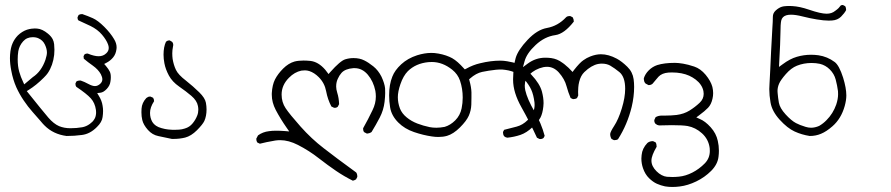

<svg xmlns="http://www.w3.org/2000/svg" viewBox="-20 -451 3540 763"><path d="M387.7 14.2Q389.6 1.5 389.6 -9.8Q389.6 -21 387.7 -30.8Q384.8 -50.8 373 -69.8L366.2 -81.1L378.9 -82.5Q391.6 -84 404.3 -97.7Q417 -111.3 418.9 -127Q420.4 -135.7 420.4 -143.6Q420.4 -151.4 419.4 -156.5Q418.5 -161.6 416.5 -166Q411.6 -176.3 400.9 -189L394 -196.8L403.3 -201.7Q418.5 -209.5 429.4 -222.7Q440.4 -235.8 442.9 -255.9Q443.4 -259.3 443.4 -262.7Q443.4 -279.3 433.1 -295.9Q419.4 -319.3 394.3 -344.5Q369.1 -369.6 348.9 -378.7Q328.6 -387.7 307.1 -395Q306.2 -395 305.7 -395Q298.3 -395 292.5 -391.6L288.1 -382.3Q288.1 -380.9 288.1 -379.9Q288.1 -374 291.5 -370.1Q316.9 -358.9 339.8 -347.7Q367.7 -334 385.3 -313.2Q402.8 -292.5 409.2 -274.9Q412.1 -267.6 412.1 -260.7Q412.1 -248.5 402.8 -239.7Q390.6 -227.5 372.1 -227.5Q354.5 -227.5 329.6 -237.8Q328.6 -238.3 327.1 -238.3Q320.8 -238.3 315.9 -234.9L312 -227.5L313 -217.8Q329.6 -203.6 348.6 -190.4Q370.6 -174.8 380.9 -155.8Q386.7 -144.5 386.7 -135.7Q386.7 -126.5 379.4 -119.1Q369.1 -108.9 357.4 -108.9Q346.7 -108.9 331.1 -117.4Q315.4 -126 300.8 -130.9Q298.3 -130.9 295.9 -130.9Q289.6 -130.9 283.7 -127.4L279.8 -119.1Q279.8 -118.2 279.8 -117.7Q279.8 -110.4 283.2 -106Q324.2 -78.6 340.8 -60.3Q357.4 -42 361.3 -13.7Q361.8 -8.8 361.8 -5.9Q361.8 -2.9 361.8 -1Q361.8 1 361.3 3.7Q360.8 6.3 360.4 9Q359.9 11.7 358.9 14.4Q357.9 17.1 356.7 19.5Q355.5 22 354 23.9Q348.6 33.2 336.9 41.5Q322.8 51.8 306.6 54.7Q284.2 58.6 259.8 58.6Q235.4 58.6 214.8 50.3Q193.4 41 172.1 16.4Q150.9 -8.3 86.4 -88.9L94.2 -93.8Q124 -112.3 153.8 -142.1Q165.5 -153.8 169.9 -160.6Q190.4 -190.9 195.3 -232.9Q196.3 -242.2 196.3 -253.2Q196.3 -264.2 195.1 -275.4Q193.8 -286.6 189.5 -294.9Q183.6 -306.6 170.4 -317.4Q147.9 -335.9 127.9 -337.4Q123 -337.9 117.9 -337.9Q112.8 -337.9 105 -336.9Q97.2 -335.9 87.4 -333Q67.4 -326.2 50.8 -310.1Q37.6 -296.4 30.3 -279.8Q22 -261.7 20 -233.4Q19.5 -227.1 19.5 -220.2Q19.5 -196.8 24.9 -169.9Q31.2 -135.3 44.9 -104Q57.1 -77.1 74.2 -51.8Q91.3 -26.4 109.9 -5.6Q128.4 15.1 139.2 27.8Q152.3 43.5 156.7 47.4Q191.4 82.5 244.6 89.4Q275.9 89.4 305.2 85.4Q337.9 81.5 365.2 53.7Q385.3 34.2 387.7 14.2ZM110.4 -144.5 110.8 -145ZM71.8 -125.5Q62.5 -144.5 56.4 -166Q50.3 -187.5 50.3 -215.3Q50.3 -231.4 52.7 -247.6Q56.6 -269.5 71.8 -286.6Q86.4 -303.2 109.9 -303.2Q123.5 -303.2 132.8 -298.8Q150.4 -291 158.4 -273.9Q166.5 -256.8 166.5 -242.2Q166.5 -231.9 160.6 -213.4Q144.5 -167 110.4 -144.5L76.2 -115.7Z M542 -4.9Q542 11.7 545.4 25.9Q549.8 44.9 567.9 65.4Q585.4 85 609.4 89.8Q636.2 95.2 663.1 101.1Q666.5 101.1 669.4 101.1Q693.8 101.1 715.8 95.7Q739.7 89.4 762.5 66.7Q785.2 43.9 792 29.8Q800.8 10.3 800.8 -16.1Q800.8 -28.8 798.3 -42.5Q794.9 -61.5 772 -84Q747.6 -107.9 719.2 -130.4Q688.5 -153.8 679.2 -173.3Q669.9 -192.9 666 -216.8Q664.6 -227.1 664.6 -239.3Q664.6 -251.5 667.5 -266.1Q668.5 -269.5 668.5 -272Q668.5 -274.4 668 -276.9Q667 -281.2 664.1 -284.7Q654.8 -290.5 654.3 -290.5Q648.4 -290.5 645 -288.8Q641.6 -287.1 639.6 -285.2Q629.9 -264.6 629.9 -233.9Q629.9 -217.3 633.3 -199.7Q637.7 -175.8 651.4 -150.4Q664.6 -126 692.1 -106.9Q719.7 -87.9 740.2 -70.3Q762.7 -51.3 766.6 -29.8Q768.1 -22.5 768.1 -15.1Q768.1 -2.4 763.7 8.3Q757.3 24.9 745.6 39.1Q733.4 54.2 714.8 59.6Q703.1 63.5 691.7 64.2Q680.2 64.9 673.8 64.9Q667.5 64.9 663.8 64.7Q660.2 64.5 656.7 64.2Q653.3 64 649.7 63.7Q646 63.5 642.6 62.7Q639.2 62 635.3 61.5Q628.4 60.1 621.6 58.1Q596.2 51.3 585.4 33.7Q576.2 17.6 576.2 -2.4Q576.2 -24.4 592.3 -48.8Q592.3 -48.8 592.3 -48.8Q592.3 -56.6 588.4 -62.5L578.6 -66.9Q577.6 -67.4 576.7 -67.4Q575.7 -67.4 574.2 -67.1Q572.8 -66.9 571 -66.7Q569.3 -66.4 567.9 -65.4Q564.5 -64 561.5 -61.5Q543.9 -42.5 542.5 -19Q542 -11.7 542 -4.9Z M1093.3 106Q1127 106 1164.1 125Q1209.5 148.4 1246.6 177.7Q1283.2 206.1 1315.4 228Q1347.7 250 1382.3 267.1Q1388.7 265.6 1395 261.7L1399.9 252Q1399.9 251 1399.9 250.5Q1399.9 240.7 1395.5 234.4Q1313 174.3 1266.1 137.7Q1217.8 100.6 1174.3 51.8Q1130.9 2.9 1115 -21Q1099.1 -44.9 1099.1 -75.2Q1099.1 -112.8 1128.4 -142.1Q1150.4 -164.6 1177.7 -170.4Q1184.1 -171.4 1192.1 -171.4Q1200.2 -171.4 1209.5 -168.5Q1229 -162.1 1246.6 -144.5Q1270 -121.1 1276.1 -88.4Q1282.2 -55.7 1296.9 -27.8L1307.1 -22.9Q1308.6 -22.5 1310.1 -22.5Q1317.4 -22.5 1322.3 -26.9L1327.6 -37.1Q1326.7 -62 1320.3 -82Q1315.9 -96.2 1315.9 -106.9Q1315.9 -117.7 1317.9 -125.2Q1319.8 -132.8 1322.8 -138.7Q1328.1 -150.9 1336.9 -161.1Q1351.6 -177.7 1384.3 -180.2Q1386.7 -180.2 1389.2 -180.2Q1419.4 -180.2 1441.7 -154.1Q1463.9 -127.9 1471.7 -89.8Q1473.6 -78.6 1473.6 -67.4Q1473.6 -40 1460.4 -13.2Q1443.4 22.5 1423.3 58.1Q1422.9 59.6 1422.9 61Q1422.9 69.3 1427.2 74.2L1437.5 79.6Q1438 79.6 1440.7 79.6Q1443.4 79.6 1447.8 78.1Q1452.1 76.7 1456.5 73.7Q1473.6 45.9 1489 16.4Q1504.4 -13.2 1508.3 -46.4Q1510.7 -68.8 1510.7 -81.3Q1510.7 -93.8 1510.3 -100.1Q1508.3 -119.6 1496.1 -146Q1483.4 -171.4 1463.6 -187.3Q1443.8 -203.1 1427.7 -210.9Q1409.7 -220.2 1384.8 -220.2Q1368.2 -220.2 1352.1 -215.3Q1332.5 -209.5 1292.5 -164.6L1285.6 -156.7Q1275.9 -169.9 1272.5 -173.8Q1245.1 -205.6 1212.9 -209Q1198.2 -210.4 1186 -210.4Q1165.5 -210.4 1150.4 -206.5Q1126.5 -199.7 1105.2 -178.5Q1084 -157.2 1072.8 -135.3Q1062 -113.8 1060.1 -80.6Q1060.1 -77.6 1060.1 -74.2Q1060.1 -44.4 1075.7 -14.2Q1094.2 21 1119.1 56.6L1129.4 71.3L1111.8 69.8Q1093.8 68.4 1077.6 68.4Q1061.5 68.4 1048.8 70.3Q1024.4 73.2 1005.4 86.9L998.5 100.1Q998.5 100.6 998.5 101.1Q998.5 109.4 1002.4 115.2L1012.7 120.1Q1036.6 113.8 1074.2 107.4Q1083.5 106 1093.3 106Z M1747.1 53.2Q1729 56.6 1714.4 56.6Q1699.7 56.6 1687.5 54.2Q1661.6 48.8 1638.7 40Q1614.7 30.8 1596.2 15.6Q1577.1 0 1569.3 -20Q1561 -42.5 1561 -64.7Q1561 -86.9 1571.3 -116.7Q1582.5 -149.4 1600.6 -168Q1632.3 -199.2 1682.6 -204.1Q1689.5 -204.6 1696.3 -204.6Q1738.8 -204.6 1777.3 -173.8Q1799.3 -156.2 1808.1 -130.4Q1818.8 -98.6 1818.8 -63.5Q1818.8 -41.5 1814.5 -20.5Q1808.6 7.8 1789.1 27.3Q1770 46.4 1747.1 53.2ZM2140.1 -41Q2140.1 -62 2133.8 -86.4Q2125.5 -118.2 2091.6 -154.1Q2057.6 -189.9 2039.1 -196.8Q2019.5 -203.6 1995.6 -207.5Q1981.4 -210 1968.3 -210Q1930.2 -210 1888.2 -199.7Q1860.4 -193.4 1833 -178.2L1827.1 -175.3Q1816.9 -186.5 1811 -192.4Q1787.6 -216.3 1766.1 -225.1Q1739.3 -236.8 1707 -240.2Q1700.7 -240.7 1693.8 -240.7Q1667.5 -240.7 1637.7 -231.4Q1600.1 -219.2 1574.5 -195.6Q1548.8 -171.9 1539.1 -146.5Q1526.4 -115.2 1526.4 -72.3Q1526.4 -48.3 1530.3 -24.4Q1535.6 8.8 1563 36.1Q1587.9 61 1625 73.7Q1662.1 86.4 1696.8 91.3Q1710 93.3 1722.2 93.3Q1740.7 93.3 1756.3 88.9Q1781.7 81.5 1807.9 55.4Q1834 29.3 1843 8.8Q1852.1 -11.7 1853 -35.2Q1853.5 -51.3 1853.5 -63Q1853.5 -74.7 1853.5 -84Q1853 -104 1845.7 -130.4L1844.2 -135.7L1848.1 -139.2Q1872.1 -160.2 1896.2 -165.3Q1920.4 -170.4 1950.7 -173.8Q1959 -174.8 1965.3 -174.8Q1971.7 -174.8 1976.8 -174.6Q1981.9 -174.3 1988.3 -173.3Q2037.1 -166.5 2064 -135.3Q2082.5 -113.8 2091.3 -94.2Q2100.1 -74.7 2104 -43.9Q2104.5 -39.1 2104.5 -33.7Q2104.5 -2 2076.7 26.4Q2057.1 45.9 2033 52.2Q2008.8 58.6 1983.4 64.9L1979 73.2Q1979 74.2 1979 76.7Q1979 79.1 1980 83.3Q1981 87.4 1983.9 90.8Q1988.8 95.2 1996.1 96.2Q2023.9 93.3 2048.3 85Q2072.8 76.7 2096.2 54.2Q2120.1 31.2 2128.2 15.4Q2136.2 -0.5 2139.2 -27.3Q2140.1 -33.7 2140.1 -41Z M2421.4 106Q2430.7 106 2436 102.1Q2473.1 43.9 2490.2 -25.9Q2500 -66.9 2500 -105.5Q2500 -121.6 2498 -136.2Q2494.1 -165 2473.1 -185.5Q2451.2 -207 2431.2 -217.8Q2398.4 -235.4 2368.2 -235.4Q2348.1 -235.4 2325.7 -226.6Q2311.5 -221.2 2297.9 -211.4Q2284.2 -202.1 2261.2 -172.9L2255.4 -165Q2243.7 -177.7 2239.5 -181.4Q2235.4 -185.1 2233.9 -186.3Q2232.4 -187.5 2231 -188.7Q2229.5 -189.9 2228 -191.4Q2226.6 -192.9 2224.9 -194.1Q2223.1 -195.3 2221.7 -196.8Q2218.3 -199.2 2214.8 -201.7Q2194.8 -216.8 2170.4 -220.2Q2159.7 -221.7 2147 -221.7Q2108.9 -221.7 2077.1 -198.2L2058.1 -184.1L2064.5 -207Q2072.8 -238.8 2108.6 -272.2Q2144.5 -305.7 2187 -311.5Q2222.2 -316.4 2260.3 -365.2Q2260.3 -365.2 2260.3 -365.7Q2260.3 -374.5 2255.9 -382.3L2246.1 -387.2Q2245.1 -387.2 2243.9 -387.2Q2242.7 -387.2 2240.7 -387Q2238.8 -386.7 2236.3 -386.2Q2232.4 -385.3 2229.5 -382.3Q2197.3 -347.7 2153.3 -339.8Q2114.7 -333 2076.7 -292.7Q2038.6 -252.4 2029.3 -220.7Q2020 -189 2019 -136.7Q2019 -135.3 2019 -133.8Q2019 -83.5 2052.5 -24.2Q2085.9 35.2 2113.8 96.2L2123.5 101.1Q2125 101.6 2126.5 101.6Q2134.8 101.6 2140.1 97.2L2144.5 88.9Q2130.9 38.1 2104 -7.8Q2075.2 -57.6 2067.4 -92.3Q2065.4 -102.1 2065.4 -110.8Q2065.4 -136.7 2083.5 -154.3Q2106.4 -176.8 2139.2 -184.1Q2147 -185.5 2154.3 -185.5Q2180.2 -185.5 2200.7 -163.1Q2224.1 -136.7 2231.4 -108.4Q2237.8 -84.5 2247.6 -61.5L2256.8 -57.1Q2257.8 -57.1 2258.3 -57.1Q2266.6 -57.1 2272.9 -61L2277.8 -71.3Q2277.3 -78.6 2277.3 -86.2Q2277.3 -93.8 2278.1 -104Q2278.8 -114.3 2281.7 -126Q2287.6 -150.4 2302.2 -164.6Q2330.1 -191.4 2356.9 -196.8Q2365.2 -198.2 2371.6 -198.2Q2390.6 -198.2 2404.8 -190.4Q2422.9 -179.7 2441.4 -164.6Q2464.4 -145.5 2464.4 -98.1Q2464.4 -63.5 2450.9 -19.8Q2437.5 23.9 2420.4 49.8Q2405.8 72.3 2404.8 81.5Q2404.8 92.3 2410.2 101.1L2419.9 106Q2420.9 106 2421.4 106Z M2599.1 47.4Q2628.9 46.4 2649.9 46.4Q2692.4 46.4 2712.4 49.8Q2744.1 55.7 2769.5 78.6Q2795.9 102.5 2800.3 137.7Q2800.8 143.1 2800.8 148.9Q2800.8 177.7 2780.8 198.2Q2758.8 220.7 2731.7 234.6Q2704.6 248.5 2678.2 251Q2664.1 252.4 2652.3 252.4Q2640.6 252.4 2630.4 251.5Q2620.1 250.5 2609.4 244.9Q2598.6 239.3 2588.9 229.5Q2568.8 209.5 2568.8 187.5Q2568.8 176.8 2574 163.3Q2579.1 149.9 2589.4 132.3Q2589.4 131.8 2589.4 131.3Q2589.4 121.1 2585.4 114.7L2575.2 109.9Q2574.7 109.9 2574.2 109.9Q2561.5 109.9 2552.7 117.2Q2532.2 138.7 2529.8 165Q2528.8 171.9 2528.8 178.7Q2528.8 198.7 2535.2 217.3Q2543.5 241.7 2559.3 257.1Q2575.2 272.5 2590.6 279.3Q2606 286.1 2622.6 289.6Q2636.7 292 2651.6 292Q2666.5 292 2681.6 290Q2713.4 286.1 2746.8 270Q2780.3 253.9 2806.2 228Q2832 202.1 2835.4 171.4Q2836.9 159.7 2836.9 147.9Q2836.9 127.9 2832.5 108.9Q2826.2 79.1 2804.2 54.7Q2782.2 30.3 2760.3 21.5L2747.1 15.6L2758.8 6.8Q2780.8 -9.3 2793.7 -22.7Q2806.6 -36.1 2811.5 -59.1Q2814 -69.3 2814 -81.1Q2814 -92.8 2811 -105.5Q2804.7 -128.9 2784.2 -153.8Q2763.7 -178.2 2738.8 -186.5Q2713.9 -194.8 2694.6 -198Q2675.3 -201.2 2662.1 -201.2Q2619.6 -201.2 2591.8 -192.4Q2572.8 -186 2558.3 -171.6Q2543.9 -157.2 2538.6 -140.1Q2538.6 -139.2 2538.6 -136Q2538.6 -132.8 2540 -127.9Q2541.5 -123 2545.4 -119.1L2557.1 -112.8Q2557.1 -112.8 2557.6 -112.8Q2566.9 -112.8 2573.2 -118.2Q2581.5 -127.4 2587.9 -135.7Q2594.7 -144.5 2597.2 -146.5Q2610.8 -160.6 2636.2 -162.6Q2643.1 -163.1 2650.4 -163.1Q2670.4 -163.1 2688 -159.7Q2705.6 -156.2 2719 -150.1Q2732.4 -144 2744.6 -134.8Q2770 -115.2 2775.4 -88.9Q2776.4 -83.5 2776.4 -78.1Q2776.4 -57.6 2760.3 -42.5Q2742.2 -25.4 2720.2 -11.7Q2698.2 2 2668.5 5.9Q2646.5 8.3 2625.5 8.3Q2619.6 8.3 2613.8 8.3Q2612.3 8.3 2610.4 8.3Q2596.2 8.3 2585.4 14.6L2580.6 24.9Q2580.1 26.4 2580.1 27.8Q2580.1 35.6 2585 41Q2591.3 46.4 2599.1 47.4Z M3203.1 56.6Q3192.4 56.6 3181.6 53.2Q3157.7 45.9 3143.1 38.1Q3124.5 28.3 3101.8 3.4Q3079.1 -21.5 3075.2 -43Q3071.8 -62.5 3070.3 -81.1Q3069.8 -84.5 3069.8 -89.4Q3069.8 -104 3076.2 -118.7Q3082.5 -133.3 3103 -156.7Q3124 -180.7 3147 -189.9Q3173.8 -200.7 3205.1 -200.7Q3222.7 -200.7 3238.3 -197.3Q3260.7 -191.9 3277.8 -174.8Q3294.9 -157.7 3301 -134.8Q3307.1 -111.8 3310.1 -88.9Q3310.5 -83 3310.5 -76.7Q3310.5 -57.6 3303.2 -35.6Q3290.5 0.5 3264.6 26.4Q3251.5 40 3235.4 49.3Q3218.8 56.6 3203.1 56.6ZM3329.1 -431.2Q3322.3 -431.2 3319.8 -427.7L3312.5 -418.9Q3307.1 -413.6 3298.8 -407.7Q3285.2 -396.5 3265.1 -396.5Q3241.7 -396.5 3194.8 -412.6Q3157.7 -425.3 3128.9 -426.8Q3122.1 -427.2 3118.9 -427.2Q3115.7 -427.2 3112.5 -427.2Q3109.4 -427.2 3104 -426.8Q3093.8 -426.3 3087.4 -424.3Q3074.7 -420.4 3062.5 -409.2Q3051.3 -398.9 3051.3 -384.3Q3051.3 -365.7 3049.3 -338.9Q3046.4 -294.4 3044.2 -245.1Q3042 -195.8 3041 -175.3Q3039.1 -134.8 3038.1 -119.9Q3037.1 -105 3037.1 -97.2Q3037.1 -71.8 3042 -43.9Q3047.9 -8.8 3078.6 24.9Q3109.4 58.6 3137.7 71.5Q3166 84.5 3197.8 89.4Q3222.2 89.4 3242.7 80.6Q3264.2 71.8 3288.1 50.8Q3322.8 20.5 3336.9 -29.8Q3343.3 -53.2 3343.3 -71.8Q3343.3 -100.6 3330.6 -142.1Q3314.9 -191.4 3296.9 -204.6Q3268.1 -226.1 3232.4 -231.4Q3217.8 -233.4 3203.1 -233.4Q3174.3 -233.4 3146.7 -225.3Q3119.1 -217.3 3089.8 -195.3L3075.7 -185.1Q3081.5 -290 3081.5 -321.8Q3081.5 -354.5 3084.5 -369.1Q3086.4 -377.4 3091.8 -382.8Q3101.6 -392.6 3123.5 -392.6Q3142.1 -392.6 3169.9 -385.5Q3197.8 -378.4 3225.8 -373.8Q3253.9 -369.1 3272.9 -369.1Q3279.8 -369.1 3286.6 -369.6Q3308.6 -371.1 3322.3 -384.8Q3335.9 -398.4 3342.3 -410.6Q3342.3 -411.1 3342.3 -413.6Q3342.3 -420.4 3338.9 -426.3L3329.6 -431.2Q3329.6 -431.2 3329.1 -431.2Z"/></svg>

Font: NaikaiFont
Style: Light
Weight: 300
Version: Version 1.89